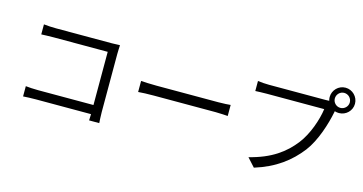

<svg xmlns="http://www.w3.org/2000/svg" viewBox="-86 -1221 3113 1646"><g transform="rotate(15 1470.0 -398.0)"><path d="M172 -686V-597C195 -598 245 -600 282 -600H761V-128H270C228 -128 185 -131 159 -134V-43C186 -45 231 -47 272 -47H761C760 -23 760 -2 759 9H849C848 -7 845 -52 845 -88V-604C845 -628 847 -659 848 -682C828 -681 798 -680 774 -680H281C249 -680 205 -682 172 -686Z M1102 -433V-335C1133 -338 1186 -340 1241 -340H1790C1835 -340 1877 -336 1897 -335V-433C1875 -431 1839 -428 1789 -428H1241C1185 -428 1132 -431 1102 -433Z M2745 -718C2745 -755 2775 -785 2811 -785C2848 -785 2878 -755 2878 -718C2878 -682 2848 -652 2811 -652C2775 -652 2745 -682 2745 -718ZM2699 -718C2699 -707 2701 -696 2704 -686C2692 -685 2681 -685 2672 -685H2170C2137 -685 2098 -688 2070 -692V-603C2096 -604 2130 -606 2170 -606H2681C2668 -510 2621 -371 2550 -280C2467 -173 2354 -88 2160 -40L2228 35C2412 -22 2531 -115 2622 -232C2701 -335 2750 -496 2771 -601C2772 -605 2773 -609 2773 -612C2785 -608 2798 -606 2811 -606C2873 -606 2924 -656 2924 -718C2924 -780 2873 -831 2811 -831C2749 -831 2699 -780 2699 -718Z"/></g></svg>

Font: Source Han Sans HK
Style: Regular
Weight: 400
Designer: Ryoko NISHIZUKA 西塚涼子 (kana, bopomofo & ideographs); Paul D. Hunt (Latin, Greek & Cyrillic); Sandoll Communications 산돌커뮤니
Foundry: Adobe
Version: Version 2.000;hotconv 1.0.107;makeotfexe 2.5.65593